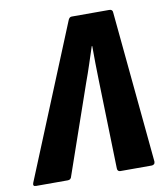

<svg xmlns="http://www.w3.org/2000/svg" viewBox="-104 -719 682 783"><g transform="rotate(-10 237.0 -327.5)"><path d="M-18 0Q-32 0 -27 -14L230 -641Q235 -655 245 -655H401Q415 -655 415 -641L475 -14Q475 -7 471 -3.5Q467 0 461 0H332Q319 0 319 -14L309 -380Q308 -416 307.5 -451Q307 -486 307 -522H305Q293 -486 281.5 -450.5Q270 -415 257 -380L130 -14Q127 0 114 0Z"/></g></svg>

Font: Sofia Sans Condensed Black
Style: Italic
Weight: 900
Italic angle: -9°
Version: Version 4.100